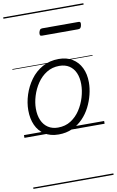

<svg xmlns="http://www.w3.org/2000/svg" viewBox="-128 -950 845 1389"><g transform="rotate(-10 294.5 -255.0)"><path d="M249 19Q189 19 147 -7.5Q105 -34 83.5 -81.5Q62 -129 62 -191Q62 -247 80.5 -304.5Q99 -362 134.5 -411Q170 -460 222.5 -489.5Q275 -519 343 -519Q401 -519 442.5 -493.5Q484 -468 506.5 -422Q529 -376 529 -315Q529 -272 517.5 -225.5Q506 -179 484 -135.5Q462 -92 428 -57Q394 -22 349.5 -1.5Q305 19 249 19ZM253 -31Q307 -31 347.5 -57Q388 -83 415.5 -125Q443 -167 457.5 -216Q472 -265 472 -311Q472 -359 456.5 -394.5Q441 -430 411 -449.5Q381 -469 338 -469Q286 -469 245 -443.5Q204 -418 176 -376.5Q148 -335 133 -286.5Q118 -238 118 -193Q118 -144 134 -107.5Q150 -71 180.5 -51Q211 -31 253 -31ZM254 -706Q242 -706 239.5 -712.5Q237 -719 239 -731Q242 -744 247.5 -751Q253 -758 264 -758H530Q542 -758 544.5 -751Q547 -744 544 -731Q542 -719 536.5 -712.5Q531 -706 519 -706ZM0 365H589V375H0ZM0 -20H589V0H0ZM0 -505H589V-500H0ZM0 -885H589V-875H0Z"/></g></svg>

Font: Playwrite AT Guides
Style: Italic
Weight: 400
Italic angle: -13.0072°
Designer: Veronika Burian, José Scaglione
Foundry: TypeTogether
Version: Version 1.002